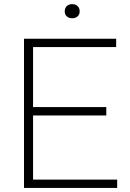

<svg xmlns="http://www.w3.org/2000/svg" viewBox="-20 -932 646 952"><path d="M144 -41.5H561V0H99V-740H556V-698.5H144V-401H507V-359.5H144ZM301 -876Q301 -892 311.2 -901.8Q321.5 -911.5 338 -911.5Q354.5 -911.5 364.8 -901.8Q375 -892 375 -876Q375 -860 364.8 -850.8Q354.5 -841.5 338 -841.5Q321.5 -841.5 311.2 -850.8Q301 -860 301 -876Z"/></svg>

Font: Encode Sans Semi Expanded ExLight
Style: Regular
Weight: 275
Width: 6
Designer: Multiple Designers
Foundry: Impallari Type
Version: Version 2.000